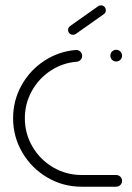

<svg xmlns="http://www.w3.org/2000/svg" viewBox="-20 -707 501 727"><path d="M29.6 -259.3Q29.6 -325.9 61.1 -383.1Q92.6 -440.4 147 -476.3Q201.5 -512.2 267 -517.8Q273.3 -518.1 278.9 -515.4Q284.4 -512.6 287.8 -507.4Q291.1 -502.2 291.1 -495.6Q291.1 -486.7 285.2 -480.4Q279.3 -474.1 270.7 -473.3Q216.3 -468.9 171.3 -439.1Q126.3 -409.3 100.2 -361.9Q74.1 -314.4 74.1 -259.3Q74.1 -201.1 103 -151.7Q131.9 -102.2 181.3 -73.3Q230.7 -44.4 288.9 -44.4H420Q425.9 -44.4 431.1 -41.5Q436.3 -38.5 439.3 -33.3Q442.2 -28.1 442.2 -22.2Q442.2 -16.3 439.3 -11.1Q436.3 -5.9 431.1 -3Q425.9 0 420 0H288.9Q218.5 0 159.1 -35Q99.6 -70 64.6 -129.4Q29.6 -188.9 29.6 -259.3ZM397.8 -496.3Q397.8 -502.2 400.7 -507.4Q403.7 -512.6 408.9 -515.6Q414.1 -518.5 420 -518.5Q425.9 -518.5 431.1 -515.6Q436.3 -512.6 439.3 -507.4Q442.2 -502.2 442.2 -496.3Q442.2 -490.4 439.3 -485.2Q436.3 -480 431.1 -477Q425.9 -474.1 420 -474.1Q414.1 -474.1 408.9 -477Q403.7 -480 400.7 -485.2Q397.8 -490.4 397.8 -496.3ZM256.3 -575.2Q248.5 -575.2 243.1 -580.6Q237.8 -585.9 237.8 -593.7Q237.8 -598.5 239.8 -602.2Q241.9 -605.9 245.6 -608.5L351.5 -683.3Q355.9 -686.7 362.2 -686.7Q370 -686.7 375.4 -681.3Q380.7 -675.9 380.7 -668.1Q380.7 -663.3 378.7 -659.6Q376.7 -655.9 373 -653.3L267 -578.5Q262.6 -575.2 256.3 -575.2Z"/></svg>

Font: 26F Galaxy Sans
Style: Regular
Weight: 400
Designer: C₂₉H₂₅N₃O₅
Version: Version 1.100;FEAKit 1.0